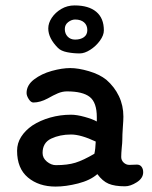

<svg xmlns="http://www.w3.org/2000/svg" viewBox="-20 -683 561 708"><path d="M194 -506Q158 -542 158 -578Q158 -598 171 -617.5Q184 -637 206 -650Q228 -663 255 -663Q307 -663 335 -639.5Q363 -616 363 -571Q363 -553 348.5 -533Q334 -513 313 -499.5Q292 -486 274 -486Q250 -486 227.5 -490.5Q205 -495 194 -506ZM219 -576Q219 -559 229.5 -548Q240 -537 257 -537Q277 -537 289.5 -546Q302 -555 302 -572Q302 -590 290 -600.5Q278 -611 257 -611Q244 -611 231.5 -601.5Q219 -592 219 -576ZM485 -76 457 -75Q445 -75 436 -83.5Q427 -92 427 -104Q427 -117 429 -139Q431 -157 431 -166Q431 -186 433 -214Q435 -240 435 -253Q435 -294 418.5 -328.5Q402 -363 372 -389Q347 -409 308 -420.5Q269 -432 239 -432Q209 -432 171 -421.5Q133 -411 105.5 -390Q78 -369 78 -340Q78 -330 86 -317.5Q94 -305 103 -305Q128 -305 156 -320Q177 -332 193.5 -339Q210 -346 227 -346Q285 -346 311 -325.5Q337 -305 337 -251V-235Q321 -244 292 -252Q263 -260 242 -260Q202 -260 165 -249.5Q128 -239 99 -220Q73 -202 58 -178.5Q43 -155 43 -127Q43 -62 83 -28.5Q123 5 185 5Q223 5 268 -6.5Q313 -18 339 -41Q358 -15 380.5 -5.5Q403 4 441 4Q461 4 484.5 -11Q508 -26 508 -48Q508 -60 502 -68Q496 -76 485 -76ZM137 -119Q137 -157 169 -172Q201 -187 242 -187Q278 -187 333 -161Q332 -133 328 -116Q287 -92 258 -83Q229 -74 186 -74Q169 -74 153 -87Q137 -100 137 -119Z"/></svg>

Font: Itim
Style: Regular
Weight: 400
Designer: Suppakit Chalermlarp
Version: Version 1.002g